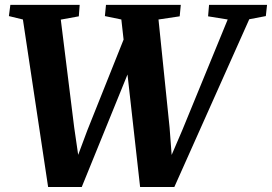

<svg xmlns="http://www.w3.org/2000/svg" viewBox="-20 -763 1116 788"><path d="M177.5 4.5 74 -683 16.5 -697 22.5 -743H307L303.5 -696L229.5 -682.5L284.5 -240L309.5 -68L278.5 -67.5L338 -227L499 -630L522.5 -504.5L315.5 4.5ZM555 4.5 478 -683 410.5 -697 415 -743H722L717.5 -696L630.5 -683L676 -239.5L689 -67.5L659.5 -69L728 -228.5L914.5 -683L834 -696L838 -743H1076L1071 -697L1003 -684L695.5 4.5Z"/></svg>

Font: Merriweather 36pt ExtraBold
Style: Italic
Weight: 800
Italic angle: -7.8°
Version: Version 2.101